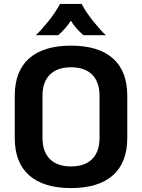

<svg xmlns="http://www.w3.org/2000/svg" viewBox="-20 -944 722 976"><path d="M55 -243V-457Q55 -583 128.5 -647.5Q202 -712 341 -712Q480 -712 553.5 -647.5Q627 -583 627 -457V-243Q627 -117 553.5 -52.5Q480 12 341 12Q202 12 128.5 -52.5Q55 -117 55 -243ZM486 -243V-457Q486 -527 448.5 -564.5Q411 -602 341 -602Q271 -602 233.5 -564.5Q196 -527 196 -457V-243Q196 -173 233.5 -135.5Q271 -98 341 -98Q411 -98 448.5 -135.5Q486 -173 486 -243ZM285 -924H395Q419 -879 455.5 -834Q492 -789 518 -765H404Q364 -800 340 -839Q316 -800 276 -765H162Q188 -789 224.5 -834Q261 -879 285 -924Z"/></svg>

Font: KoHo
Style: Bold
Weight: 700
Designer: Cadson Demak & Katatrad Team
Foundry: Cadson Demak Co.,Ltd.
Version: Version 1.000; ttfautohint (v1.6)